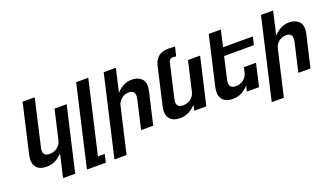

<svg xmlns="http://www.w3.org/2000/svg" viewBox="-83 -1305 3547 2082"><g transform="rotate(-20 1691.0 -264.0)"><path d="M317 -96Q367 -96 405.5 -125Q444 -154 455 -202L533 -540H673L502 200H362L423 -64Q345 23 241 23Q154 23 118.5 -26.5Q83 -76 103 -164L233 -729H373L250 -193Q228 -96 317 -96Z M991 -729 798 108H876L855 201H637L851 -729Z M1348 -430Q1301 -430 1263.5 -400Q1226 -370 1216 -324L1095 200H955L1169 -729H1309L1248 -462Q1326 -549 1426 -549Q1491 -549 1533 -512Q1584 -468 1559 -362L1475 0H1335L1411 -330Q1433 -430 1348 -430Z M1857 -96Q1907 -96 1945.5 -125Q1984 -154 1995 -202L2073 -540H2213L2088 0H1948L1963 -64Q1885 23 1781 23Q1694 23 1658.5 -26.5Q1623 -76 1643 -164L1742 -594Q1774 -729 1911 -729Q1952 -729 1991 -726L1966 -621Q1948 -624 1927 -624Q1888 -624 1879 -582L1790 -193Q1768 -96 1857 -96Z M2465 -96Q2515 -96 2553.5 -125Q2592 -154 2603 -202L2616 -260H2756L2696 0H2556L2571 -64Q2493 23 2389 23Q2303 23 2267 -27Q2231 -77 2251 -164L2381 -729H2521L2478 -540H2821L2799 -447H2456L2398 -193Q2376 -96 2465 -96Z M3163 -430Q3116 -430 3078.5 -400Q3041 -370 3031 -324L2910 200H2770L2984 -729H3124L3063 -462Q3141 -549 3241 -549Q3306 -549 3348 -512Q3399 -468 3374 -362L3290 0H3150L3226 -330Q3248 -430 3163 -430Z"/></g></svg>

Font: Miedinger
Style: Bold-Italic
Weight: 700
Italic angle: -13°
Version: Version 001.000